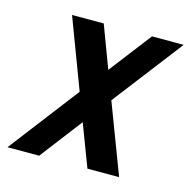

<svg xmlns="http://www.w3.org/2000/svg" viewBox="-77 -546 620 623"><g transform="rotate(15 233.0 -234.5)"><path d="M466.3 -468.8 286.1 -234.4 375 0H268.6L214.8 -141.6L106.4 0H0L179.7 -234.4L91.3 -468.8H197.8L251 -327.1L359.9 -468.8Z"/></g></svg>

Font: Lambda
Style: Italic
Weight: 400
Italic angle: -11°
Designer: GGBotNet
Version: 0.22